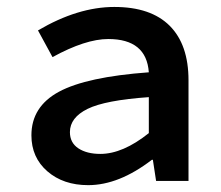

<svg xmlns="http://www.w3.org/2000/svg" viewBox="-20 -523 640 555"><path d="M182.1 -141.1Q182.1 -110.4 206.5 -94.2Q231 -78.1 270 -78.1Q335 -78.1 410.2 -138.2V-242.2Q284.2 -233.4 233.2 -208.3Q182.1 -183.1 182.1 -141.1ZM70.8 -131.8Q70.8 -214.8 150.4 -257.8Q230 -300.8 410.2 -314Q403.3 -410.2 293 -410.2Q227.1 -410.2 131.8 -357.9L89.8 -435.1Q205.1 -502.9 310.5 -502.9Q416 -502.9 470.5 -448.5Q524.9 -394 524.9 -291V0H431.2L421.9 -61H418.9Q323.7 12.2 234.9 12.2Q163.1 12.2 116.9 -27.8Q70.8 -67.9 70.8 -131.8Z"/></svg>

Font: SourceCodePro-Semibold
Style: Regular
Weight: 600
Monospace: yes
Designer: Paul D. Hunt
Foundry: Adobe Systems Incorporated
Version: Version 1.009;PS 1.000;hotconv 1.0.70;makeotf.lib2.5.5900